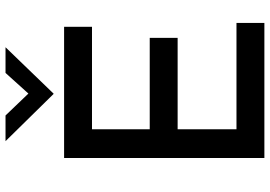

<svg xmlns="http://www.w3.org/2000/svg" viewBox="-161 -816 977 695"><g transform="rotate(-90 327.5 -468.5)"><path d="M103 -725H578V-624H207V-415H538V-314H207V-101H592V0H103ZM257 -937 348 -842 319 -835 411 -937H504L336 -763H335L164 -937Z"/></g></svg>

Font: Reem Kufi Fun
Style: Regular
Weight: 400
Designer: Khaled Hosny
Version: Version 1.005